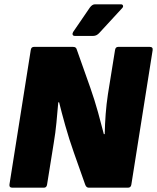

<svg xmlns="http://www.w3.org/2000/svg" viewBox="-20 -873 730 893"><path d="M38 0Q22 0 24 -15L123 -640Q125 -655 138 -655H319Q328 -655 332 -651.5Q336 -648 338 -640L400 -465Q420 -408 436 -350.5Q452 -293 463 -249H467Q468 -296 471.5 -342.5Q475 -389 482 -435L515 -640Q517 -655 530 -655H676Q692 -655 690 -640L591 -15Q589 0 575 0H393Q381 0 376 -15L324 -162Q301 -227 283.5 -289.5Q266 -352 255 -397H251Q247 -350 242.5 -302.5Q238 -255 230 -208L199 -15Q197 0 184 0ZM328 -706Q320 -706 318 -711.5Q316 -717 320 -724L398 -838Q409 -853 422 -853H542Q550 -853 552 -847Q554 -841 548 -835L443 -721Q430 -706 414 -706Z"/></svg>

Font: Sofia Sans ExtraBlack
Style: Italic
Weight: 1000
Italic angle: -9°
Designer: Botio Nikoltchev, Ani Petrova
Foundry: lettersoup
Version: Version 4.100; ttfautohint (v1.8.4.7-5d5b)